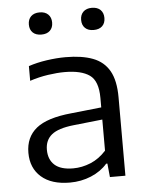

<svg xmlns="http://www.w3.org/2000/svg" viewBox="-54 -804 658 858"><g transform="rotate(-5 275.0 -375.0)"><path d="M225.5 9Q142.5 9 97 -31Q51.5 -71 51.5 -139.5Q51.5 -209.5 100.2 -249Q149 -288.5 258 -299L393.5 -313.5V-356Q393.5 -432 356 -458.5Q318.5 -485 244 -485Q211 -485 169.8 -479Q128.5 -473 87.5 -459.5V-525.5Q124.5 -538 169.2 -544.5Q214 -551 254 -551Q327 -551 376 -532.5Q425 -514 449.8 -470.5Q474.5 -427 474.5 -351.5V0H405L399 -61H393.5Q365 -28 320.5 -9.5Q276 9 225.5 9ZM135 -146Q135 -102 162.2 -77.5Q189.5 -53 245 -53Q285 -53 323.8 -69Q362.5 -85 393.5 -119.5V-259L263.5 -245Q194 -237.5 164.5 -213.2Q135 -189 135 -146ZM390 -661Q365.5 -661 351.8 -674.2Q338 -687.5 338 -710.5Q338 -733.5 351.8 -747Q365.5 -760.5 390 -760.5Q415 -760.5 428.8 -747Q442.5 -733.5 442.5 -710.5Q442.5 -687.5 428.8 -674.2Q415 -661 390 -661ZM156 -661Q131 -661 117.2 -674.2Q103.5 -687.5 103.5 -710.5Q103.5 -733.5 117.2 -747Q131 -760.5 156 -760.5Q180.5 -760.5 194.2 -747Q208 -733.5 208 -710.5Q208 -687.5 194.2 -674.2Q180.5 -661 156 -661Z"/></g></svg>

Font: Encode Sans SmExp
Style: Regular
Weight: 400
Width: 6
Designer: Multiple Designers
Foundry: Impallari Type
Version: Version 3.002; ttfautohint (v1.8.3) -l 8 -r 50 -G 200 -x 14 